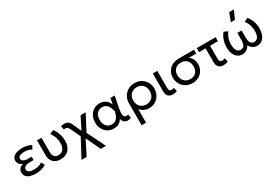

<svg xmlns="http://www.w3.org/2000/svg" viewBox="70 -1986 4925 3425"><g transform="rotate(-30 2533.0 -273.5)"><path d="M265.5 15Q167 15 106.5 -20.8Q46 -56.5 46 -131.5Q46 -171 69 -202Q92 -233 149.5 -253Q97.5 -273.5 77.5 -303.2Q57.5 -333 57.5 -367Q57.5 -412.5 86.5 -443Q115.5 -473.5 164.5 -489Q213.5 -504.5 273 -504.5Q326 -504.5 371.5 -494.2Q417 -484 461 -460.5L423 -388.5Q394.5 -408 357.8 -417.2Q321 -426.5 277 -426.5Q242 -426.5 212.8 -420Q183.5 -413.5 165.5 -398.8Q147.5 -384 147.5 -358.5Q147.5 -324.5 180 -305Q212.5 -285.5 263.5 -285.5H348.5V-215.5H265.5Q228 -215.5 199.8 -207.2Q171.5 -199 156 -182.2Q140.5 -165.5 140.5 -139.5Q140.5 -101 175.8 -82.5Q211 -64 273.5 -64Q323.5 -64 366.8 -76Q410 -88 440 -112L479.5 -44Q435 -14 381.8 0.5Q328.5 15 265.5 15Z M778.5 15Q709 15 664.2 -11Q619.5 -37 597.8 -80.2Q576 -123.5 576 -176.5V-490H668V-190Q668 -129 697.5 -99Q727 -69 778 -69Q813 -69 838.5 -81.8Q864 -94.5 880.8 -117Q897.5 -139.5 905.8 -171Q914 -202.5 914 -240.5Q914 -282.5 905.2 -323Q896.5 -363.5 879 -400.2Q861.5 -437 835.5 -468L916 -505Q961 -448.5 984.5 -377.8Q1008 -307 1008 -237Q1008 -163.5 981.8 -106.8Q955.5 -50 904.5 -17.5Q853.5 15 778.5 15Z M1088.5 210 1308 -201 1303.5 -129.5 1197 -355.5Q1177.5 -396.5 1154.5 -412.8Q1131.5 -429 1088 -415.5L1073 -494Q1149.5 -514 1195 -496Q1240.5 -478 1267.5 -418.5L1364 -206.5L1333.5 -211L1473.5 -490H1578.5L1386.5 -122.5L1393 -196L1592.5 210H1484.5L1331.5 -117.5L1360.5 -117L1195 210Z M1871.5 15Q1801 15 1746.8 -19.2Q1692.5 -53.5 1662 -112.2Q1631.5 -171 1631.5 -245Q1631.5 -300.5 1648.8 -348Q1666 -395.5 1697.8 -430.8Q1729.5 -466 1773 -485.5Q1816.5 -505 1868.5 -505Q1920 -505 1959 -487Q1998 -469 2024.5 -438Q2051 -407 2066 -368L2089.5 -490H2176L2131 -260Q2119 -198.5 2118.8 -158.5Q2118.5 -118.5 2129 -97.8Q2139.5 -77 2161.5 -72.2Q2183.5 -67.5 2215.5 -75.5L2226.5 1Q2181.5 18.5 2143 13.2Q2104.5 8 2079.5 -17.2Q2054.5 -42.5 2049 -85Q2022 -36.5 1978.8 -10.8Q1935.5 15 1871.5 15ZM1878 -68Q1927 -68 1958.2 -91.2Q1989.5 -114.5 2008.2 -154Q2027 -193.5 2037 -243Q2033.5 -259 2027.5 -281.8Q2021.5 -304.5 2010.5 -329Q1999.5 -353.5 1981.8 -374.5Q1964 -395.5 1938 -408.8Q1912 -422 1875.5 -422Q1830 -422 1796.2 -400.5Q1762.5 -379 1743.8 -339.2Q1725 -299.5 1725 -245.5Q1725 -163 1767 -115.5Q1809 -68 1878 -68Z M2327 210V-242Q2327 -314.5 2360.2 -374.2Q2393.5 -434 2452.5 -469.5Q2511.5 -505 2588.5 -505Q2668 -505 2727 -470Q2786 -435 2818.8 -375.8Q2851.5 -316.5 2851.5 -245Q2851.5 -191.5 2833.2 -144.2Q2815 -97 2781.5 -61.2Q2748 -25.5 2702.2 -5.2Q2656.5 15 2601 15Q2545 15 2496.2 -8.2Q2447.5 -31.5 2418.5 -70.5V210ZM2588.5 -68Q2638 -68 2676.2 -89.8Q2714.5 -111.5 2736.2 -151.2Q2758 -191 2758 -245Q2758 -299.5 2736.2 -339.2Q2714.5 -379 2676.2 -400.5Q2638 -422 2588.5 -422Q2539 -422 2500.8 -400.5Q2462.5 -379 2440.5 -339.2Q2418.5 -299.5 2418.5 -245Q2418.5 -191 2440.5 -151.2Q2462.5 -111.5 2500.8 -89.8Q2539 -68 2588.5 -68Z M3090 14Q3053 14 3024 0.2Q2995 -13.5 2978.5 -42Q2962 -70.5 2962 -115.5V-490H3054V-149.5Q3054 -104 3066.5 -86.2Q3079 -68.5 3109.5 -68.5Q3120.5 -68.5 3133 -71.5Q3145.5 -74.5 3158.5 -80L3176.5 -3.5Q3155 4.5 3132.8 9.2Q3110.5 14 3090 14Z M3493.5 15Q3418 15 3359 -19.2Q3300 -53.5 3266.2 -112Q3232.5 -170.5 3232.5 -243Q3232.5 -297 3251 -342.2Q3269.5 -387.5 3304.5 -420.8Q3339.5 -454 3389.2 -472Q3439 -490 3500.5 -490H3810V-410.5H3656.5Q3703.5 -379 3724.8 -330.8Q3746 -282.5 3746 -229.5Q3746 -178 3727.8 -133.8Q3709.5 -89.5 3676 -56Q3642.5 -22.5 3596.2 -3.8Q3550 15 3493.5 15ZM3495 -68Q3543 -68 3579.2 -88.2Q3615.5 -108.5 3635.5 -146.2Q3655.5 -184 3655.5 -238Q3655.5 -318.5 3610.2 -363.5Q3565 -408.5 3491 -408.5Q3444 -408.5 3406.8 -389.5Q3369.5 -370.5 3347.8 -334Q3326 -297.5 3326 -244Q3326 -163.5 3373 -115.8Q3420 -68 3495 -68Z M4129.5 14Q4092.5 14 4063.5 0.2Q4034.5 -13.5 4017.8 -43.2Q4001 -73 4001 -120V-407.5H3866V-490H4255.5V-407.5H4093V-157Q4093 -107 4106.5 -88.2Q4120 -69.5 4150.5 -69.5Q4164.5 -69.5 4178.8 -72.8Q4193 -76 4208 -82.5L4226.5 -5.5Q4203 4 4178 9Q4153 14 4129.5 14Z M4521.5 15Q4460.5 15 4418.2 -17.5Q4376 -50 4354.5 -106.8Q4333 -163.5 4333 -237Q4333 -283.5 4343.8 -331Q4354.5 -378.5 4375 -423Q4395.5 -467.5 4425.5 -505L4505.5 -468Q4486.5 -445 4471.8 -418.2Q4457 -391.5 4447.2 -362.5Q4437.5 -333.5 4432.2 -302.8Q4427 -272 4427 -240.5Q4427 -166.5 4452.8 -119.2Q4478.5 -72 4532.5 -71.5Q4585.5 -71 4607 -110Q4628.5 -149 4628.5 -219.5V-363H4717V-219.5Q4717 -149 4738.5 -110Q4760 -71 4813 -71.5Q4840 -71.5 4859.8 -84Q4879.5 -96.5 4892.5 -118.8Q4905.5 -141 4911.8 -172Q4918 -203 4918 -240.5Q4918 -282.5 4909.2 -323Q4900.5 -363.5 4883.2 -400.2Q4866 -437 4840 -468L4920 -505Q4965.5 -448.5 4989 -379Q5012.5 -309.5 5012.5 -239.5Q5012.5 -184.5 5000.2 -137.8Q4988 -91 4964 -57Q4940 -23 4905 -4Q4870 15 4823.5 15Q4777 15 4735.8 -11Q4694.5 -37 4672.5 -85.5Q4651 -37 4609.8 -11Q4568.5 15 4521.5 15ZM4623.5 -585 4690 -757H4784.5L4709 -585Z"/></g></svg>

Font: Geologica Cursive Light
Style: Regular
Weight: 300
Designer: Sindre Bremnes, Frode Helland
Foundry: Monokrom Skriftforlag AS
Version: Version 1.010;gftools[0.9.28]